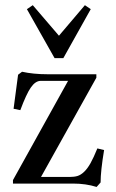

<svg xmlns="http://www.w3.org/2000/svg" viewBox="-20 -719 456 752"><path d="M193.8 -491.2 85.4 -683.1 108.4 -698.7 210.9 -579.1 312.5 -698.7 335.4 -683.1 228 -491.2ZM358.4 13.2Q316.4 0 266.1 0H30.8V-13.7L246.6 -402.3H139.6Q118.7 -402.3 100.6 -376Q83.5 -351.6 59.6 -287.6L33.2 -293L50.8 -426.3L66.4 -438Q110.8 -428.2 165.5 -428.2H357.4V-414.6L140.6 -25.9H252.4Q271 -25.9 283.7 -29.8Q296.4 -33.7 309.3 -45.9Q322.3 -58.1 334.5 -79.8Q346.7 -101.6 361.3 -137.7L387.7 -131.3Q374 -48.8 374 -4.4Z"/></svg>

Font: Elstob 14pt Medium
Style: Regular
Weight: 500
Designer: Peter S. Baker
Version: Version 1.015